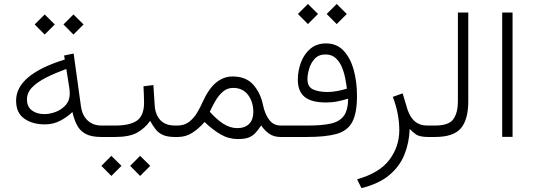

<svg xmlns="http://www.w3.org/2000/svg" viewBox="-20 -702 2734 984"><path d="M305.2 -576.7 356.4 -627.9 408.2 -576.7 356.4 -524.9ZM157.7 -576.7 209 -627.9 260.7 -576.7 209 -524.9ZM62.5 -186.5Q62.5 -319.8 312 -397L308.6 -417.5L357.4 -427.7L395 -155.8Q401.4 -111.3 428.7 -85Q456.1 -58.6 501.5 -58.6H516.6V0H499.5Q449.2 0 420.2 -15.1Q391.1 -30.3 375.7 -58.8Q360.4 -87.4 351.1 -127.9Q324.7 -102.1 288.8 -83.3Q252.9 -64.5 210.4 -64.5Q146.5 -64.5 104.5 -94Q62.5 -123.5 62.5 -186.5ZM319.8 -348.6Q262.7 -327.6 217 -304.7Q171.4 -281.7 144.8 -254.4Q118.2 -227.1 118.2 -192.4Q118.2 -155.3 143.3 -136.2Q168.5 -117.2 207.5 -117.2Q236.3 -117.2 266.4 -128.9Q296.4 -140.6 316.9 -163.8Q337.4 -187 337.4 -220.7Q337.4 -236.8 335.4 -251Z M891.1 0H876.5Q837.9 0 815.2 -10.3Q792.5 -20.5 777.8 -39.1Q763.2 -57.6 749.5 -82.5Q722.2 -43.9 682.4 -22Q642.6 0 569.8 0H497.1V-58.6H570.8Q645.5 -58.6 681.6 -83.7Q717.8 -108.9 718.3 -174.3Q718.3 -195.3 717.3 -217.5Q716.3 -239.7 715.3 -259.8L766.1 -266.1L772.9 -160.6Q776.4 -112.8 802.5 -85.7Q828.6 -58.6 876.5 -58.6H891.1ZM647 147.9 698.2 96.7 750 147.9 698.2 199.7ZM499.5 147.9 550.8 96.7 602.5 147.9 550.8 199.7Z M1028.3 -76.7Q998.5 -42.5 965.3 -21.2Q932.1 0 892.1 0H871.6V-58.6H889.6Q925.3 -58.6 950 -78.1Q974.6 -97.7 991.2 -126Q1007.8 -154.3 1019 -180.2Q1050.3 -249 1088.4 -279.5Q1126.5 -310.1 1172.4 -310.1Q1239.7 -310.1 1277.3 -268.6Q1314.9 -227.1 1328.1 -163.1Q1337.9 -116.2 1360.1 -87.4Q1382.3 -58.6 1418.9 -58.6H1433.6V0H1418.9Q1383.8 0 1360.4 -16.1Q1336.9 -32.2 1318.4 -59.1Q1303.2 -36.1 1288.8 -20.5Q1274.4 -4.9 1253.9 2.9Q1233.4 10.7 1199.7 10.7Q1151.9 10.7 1110.8 -13.2Q1069.8 -37.1 1028.3 -76.7ZM1055.2 -129.4Q1088.9 -90.8 1124 -68.1Q1159.2 -45.4 1195.8 -45.4Q1235.8 -45.4 1257.1 -67.4Q1278.3 -89.4 1278.3 -127.9Q1278.3 -179.7 1251.2 -215.6Q1224.1 -251.5 1174.8 -251.5Q1144.5 -251.5 1122.3 -232.2Q1100.1 -212.9 1083.7 -184.6Q1067.4 -156.2 1055.2 -129.4Z M1654.3 -630.4 1705.6 -681.6 1757.3 -630.4 1705.6 -578.6ZM1506.8 -630.4 1558.1 -681.6 1609.9 -630.4 1558.1 -578.6ZM1764.2 -196.3Q1738.8 -188.5 1710.9 -182.6Q1683.1 -176.8 1651.4 -176.8Q1575.7 -176.8 1541 -205.6Q1506.3 -234.4 1506.3 -293.5Q1506.3 -338.9 1522.2 -381.6Q1538.1 -424.3 1570.3 -451.9Q1602.5 -479.5 1651.4 -479.5Q1705.6 -479.5 1740.5 -442.6Q1775.4 -405.8 1792.5 -344.7Q1809.6 -283.7 1809.6 -210.9Q1809.6 -122.1 1785.2 -76.7Q1760.7 -31.2 1704.8 -15.6Q1648.9 0 1553.2 0H1414.1V-58.6H1558.6Q1631.3 -58.6 1676.3 -68.8Q1721.2 -79.1 1742.4 -108.6Q1763.7 -138.2 1764.2 -196.3ZM1757.8 -247.6Q1754.9 -272.9 1748.8 -303.2Q1742.7 -333.5 1731 -360.6Q1719.2 -387.7 1699.2 -405.3Q1679.2 -422.9 1647.9 -422.9Q1612.8 -422.9 1592.5 -400.4Q1572.3 -377.9 1564 -348.4Q1555.7 -318.8 1555.7 -296.9Q1555.7 -256.3 1585.2 -243.4Q1614.7 -230.5 1657.7 -230.5Q1683.1 -230.5 1709 -235.6Q1734.9 -240.7 1757.8 -247.6Z M2079.6 -41.5Q2077.1 29.8 2052.7 90.3Q2028.3 150.9 1975.3 195.3Q1922.4 239.7 1832.5 262.2L1810.1 216.8Q1924.8 184.6 1975.6 116.9Q2026.4 49.3 2026.4 -35.2Q2026.4 -75.2 2018.3 -118.2Q2010.3 -161.1 1993.2 -205.6L2043.5 -223.6L2068.8 -139.6Q2083 -98.6 2107.4 -78.6Q2131.8 -58.6 2170.4 -58.6H2189.5V0H2174.8Q2131.8 0 2113 -12.5Q2094.2 -24.9 2079.6 -41.5Z M2169.9 0V-58.6H2209.5Q2280.8 -58.6 2303.7 -91.6Q2326.7 -124.5 2326.7 -182.1V-637.7H2379.9V-182.6Q2379.9 -89.8 2342.3 -44.9Q2304.7 0 2209 0Z M2553.7 -637.7H2606.9V-0.5H2553.7Z"/></svg>

Font: Vazir Thin FD-WOL-UI
Style: Thin-FD-WOL-UI
Weight: 100
Designer: Saber Rastikerdar
Foundry: Saber Rastikerdar
Version: Version 30.1.0